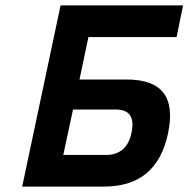

<svg xmlns="http://www.w3.org/2000/svg" viewBox="-20 -690 697 710"><path d="M62 0H364C495 0 573 -65 601 -195C630 -331 579 -396 448 -396H274L307 -553H633L657 -670H204ZM214 -117 250 -285H408C458 -285 479 -258 466 -198C455 -144 422 -117 372 -117Z"/></svg>

Font: LT Wave Mono Bold
Style: Italic
Weight: 700
Designer: Daniel Lyons
Version: Version 2.5 (Glyphs App)